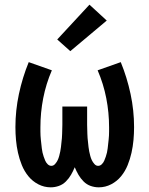

<svg xmlns="http://www.w3.org/2000/svg" viewBox="-20 -794 640 822"><path d="M197 8Q169 8 144 -5Q119 -18 101.5 -39.5Q84 -61 73.5 -87Q63 -113 57 -140Q51 -167 48.5 -194.5Q46 -222 46 -250Q46 -321 61 -391.5Q76 -462 103 -528L202 -493Q177 -435 165 -373.5Q153 -312 153 -249Q153 -240 153 -231Q153 -222 153.5 -213Q154 -204 155 -195Q156 -186 157 -177Q158 -168 159 -159Q160 -150 162 -141Q164 -132 167 -123.5Q170 -115 173.5 -106.5Q177 -98 184 -91Q191 -84 200 -84Q209 -84 216 -92Q223 -100 227 -108.5Q231 -117 233.5 -126.5Q236 -136 238 -145.5Q240 -155 241 -164.5Q242 -174 243 -183.5Q244 -193 245 -202.5Q246 -212 246 -221.5Q246 -231 246.5 -240.5Q247 -250 247 -260V-338H353V-260Q353 -250 353.5 -240.5Q354 -231 354 -221.5Q354 -212 355 -202.5Q356 -193 357 -183.5Q358 -174 359 -164.5Q360 -155 362 -145.5Q364 -136 366.5 -126.5Q369 -117 373 -108.5Q377 -100 384 -92Q391 -84 400 -84Q409 -84 416 -91Q423 -98 426.5 -106.5Q430 -115 433 -123.5Q436 -132 438 -141Q440 -150 441 -159Q442 -168 443 -177Q444 -186 445 -195Q446 -204 446.5 -213Q447 -222 447 -231Q447 -240 447 -249Q447 -312 435 -373.5Q423 -435 398 -493L497 -528Q524 -462 539 -391.5Q554 -321 554 -250Q554 -222 551.5 -194.5Q549 -167 543 -140Q537 -113 526.5 -87Q516 -61 498.5 -39.5Q481 -18 456 -5Q431 8 403 8Q385 8 368 2Q351 -4 338 -17Q325 -30 316 -45.5Q307 -61 300 -78Q293 -61 284 -45.5Q275 -30 262 -17Q249 -4 232 2Q215 8 197 8ZM281 -575 225 -625 363 -774 437 -706Z"/></svg>

Font: Zed Mono Semibold Extended
Style: Regular
Weight: 600
Width: 7
Monospace: yes
Designer: Belleve Invis
Foundry: Belleve Invis
Version: Version 1.0.0; ttfautohint (v1.8.4)